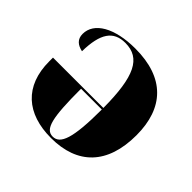

<svg xmlns="http://www.w3.org/2000/svg" viewBox="-139 -709 876 876"><g transform="rotate(45 299.0 -270.5)"><path d="M289 10C459 10 556 -87 556 -275C556 -450 462 -551 273 -551C138 -551 55 -501 55 -428C55 -394 76 -377 109 -370C111 -487 146 -537 222 -537C321 -537 360 -458 361 -256H36V-232C36 -73 132 10 289 10ZM290 0C241 0 227 -59 227 -246H361C361 -59 338 0 290 0Z"/></g></svg>

Font: Noto Serif Display Black
Style: Regular
Weight: 900
Designer: Monotype Design Team
Foundry: Monotype Imaging Inc.
Version: Version 2.009